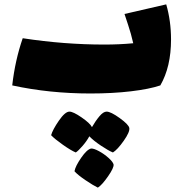

<svg xmlns="http://www.w3.org/2000/svg" viewBox="-20 -386 839 879"><path d="M763 -205Q763 -80 714 5Q664 22 579.5 32Q495 42 394 42Q206 42 36 5Q49 -110 84 -211Q273 -182 458 -182Q527 -182 590 -188Q580 -232 566.5 -272Q553 -312 550 -322L741 -366Q763 -290 763 -205ZM497 312Q477 304 442.5 281Q408 258 389 238Q377 260 358 282Q339 304 327 312Q305 303 267.5 276.5Q230 250 214 233Q221 208 249.5 166.5Q278 125 298 125Q315 125 353.5 151.5Q392 178 401 196Q417 168 435 146.5Q453 125 468 125Q487 125 528 154.5Q569 184 572 200Q575 218 546.5 258.5Q518 299 497 312ZM500 367Q502 382 474.5 421.5Q447 461 428 473Q407 463 371.5 439Q336 415 321 398Q325 375 351.5 336.5Q378 298 397 294Q409 293 433 306Q457 319 477 337Q497 355 500 367Z"/></svg>

Font: Lalezar
Style: Bold
Weight: 700
Designer: Borna Izadpanah
Foundry: Borna Izadpanah
Version: Version 1.003;January 24, 2021;FontCreator 13.0.0.2683 64-bi